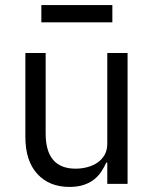

<svg xmlns="http://www.w3.org/2000/svg" viewBox="-20 -725 608 757"><path d="M80 0ZM403 -84H399Q391 -66 379.5 -48.5Q368 -31 351 -17.5Q334 -4 310 4Q286 12 254 12Q174 12 127 -39.5Q80 -91 80 -185V-516H160V-199Q160 -60 278 -60Q302 -60 324.5 -66Q347 -72 364.5 -84Q382 -96 392.5 -114.5Q403 -133 403 -159V-516H483V0H403ZM143 -705H423V-637H143Z"/></svg>

Font: Aneliza
Style: Regular
Weight: 400
Designer: Mike Abbink, Paul van der Laan, Pieter van Rosmalen
Foundry: Bold Monday
Version: Version 3.001;September 8, 2019;FontCreator 11.5.0.2425 64-b